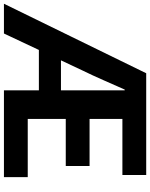

<svg xmlns="http://www.w3.org/2000/svg" viewBox="80 -870 781 1000"><g transform="rotate(90 471.0 -370.5)"><path d="M-9 0 353 -741H883V-617H591V-446H836V-322H591V-124H894V0H442V-629H438Q413 -573 388.5 -517Q364 -461 339 -410L146 0ZM163 -182V-297H522V-182Z"/></g></svg>

Font: Noto Sans JP Thin
Style: Bold
Weight: 700
Version: Version 2.004-H2;hotconv 1.0.118;makeotfexe 2.5.65603